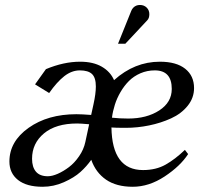

<svg xmlns="http://www.w3.org/2000/svg" viewBox="-20 -734 813 757"><path d="M475.6 -230Q433.6 -230 419.4 -231.4Q421.9 -63.5 543.9 -63.5Q595.2 -63.5 633.1 -85Q670.9 -106.4 709 -143.1L721.7 -126.5Q690.9 -79.1 629.2 -38.3Q567.4 2.4 503.4 2.4Q439 2.4 398.2 -25.6Q357.4 -53.7 339.8 -104Q321.8 -78.1 297.1 -55.9Q272.5 -33.7 231.9 -15.6Q191.4 2.4 147.9 2.4Q85 2.4 51 -24.4Q17.1 -51.3 17.1 -97.2Q17.1 -176.3 92.8 -230Q168.5 -283.7 281.2 -283.7Q302.2 -283.7 339.4 -280.8L348.6 -322.8Q357.9 -364.7 357.9 -393.1Q357.9 -427.7 342.8 -442.1Q327.6 -456.5 294.9 -456.5Q262.7 -456.5 233.4 -433.6Q204.1 -410.6 173.8 -367.2L118.2 -401.4L161.1 -461.4Q231.4 -490.7 295.9 -490.7Q347.2 -490.7 381.1 -471.2Q415 -451.7 429.7 -418Q510.3 -490.7 610.4 -490.7Q675.3 -490.7 710.2 -462.9Q745.1 -435.1 745.1 -386.7Q745.1 -348.1 720 -316.9Q694.8 -285.6 654.5 -267.3Q614.3 -249 568.1 -239.5Q522 -230 475.6 -230ZM168.5 -39.1Q185.5 -39.1 207.8 -48.8Q230 -58.6 252 -75.2Q273.9 -91.8 292 -118.2Q310.1 -144.5 316.4 -173.8L331.5 -244.1Q298.3 -247.1 284.2 -247.1Q200.2 -247.1 153.3 -208Q106.4 -168.9 106.4 -107.9Q106.4 -75.2 121.8 -57.1Q137.2 -39.1 168.5 -39.1ZM590.3 -456.5Q560.1 -456.5 533.7 -445.1Q507.3 -433.6 488.5 -414.8Q469.7 -396 455.3 -371.3Q440.9 -346.7 432.9 -321.3Q424.8 -295.9 421.4 -270Q452.1 -266.6 485.4 -266.6Q558.6 -266.6 607.9 -298.6Q657.2 -330.6 657.2 -383.3Q657.2 -456.5 590.3 -456.5ZM474.1 -561.5H445.3L497.6 -691.4Q500.5 -698.7 505.9 -704.1Q516.1 -714.4 531.7 -714.4Q547.9 -714.4 558.3 -704.1Q568.8 -693.8 568.8 -678.2Q568.8 -662.1 560.5 -653.8Z"/></svg>

Font: Flanker
Style: Italic
Weight: 400
Italic angle: -12°
Designer: Flanker
Version: Version 2.027